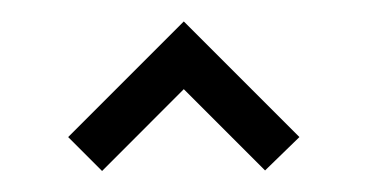

<svg xmlns="http://www.w3.org/2000/svg" viewBox="-20 -713 345 180"><path d="M43.9 -584.5 152.3 -692.9 260.7 -584.5 228.5 -553.2 152.3 -629.4 75.7 -552.7Z"/></svg>

Font: News Cycle
Style: Regular
Weight: 500
Version: Version 0.5.2